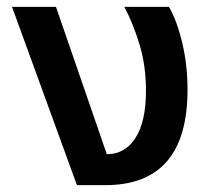

<svg xmlns="http://www.w3.org/2000/svg" viewBox="-20 -520 606 559"><path d="M204 19 15 -500H143L291 -71Q344 -71 374.5 -118.5Q405 -166 405 -256Q405 -328 386.5 -389.5Q368 -451 342 -500H472Q496 -458 511 -393.5Q526 -329 526 -259Q526 19 287 19Z"/></svg>

Font: Moderustic Med
Style: Regular
Weight: 500
Designer: Tural Alisoy
Foundry: TAFT Foundry
Version: Version 2.110